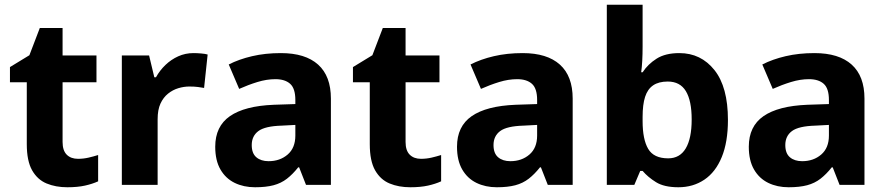

<svg xmlns="http://www.w3.org/2000/svg" viewBox="-20 -780 3738 810"><path d="M309 -110Q332 -110 353.5 -115Q375 -120 394 -126V-15Q370 -4 338.5 3Q307 10 264 10Q215 10 176.5 -6Q138 -22 115.5 -61.5Q93 -101 93 -172V-433H22V-497L104 -547L148 -662H244V-546H387V-433H244V-181Q244 -145 261.5 -127.5Q279 -110 309 -110Z M796 -556Q811 -556 828.5 -554.5Q846 -553 856 -550L841 -409Q830 -411 815 -413Q800 -415 779 -415Q756 -415 732.5 -408Q709 -401 689 -385Q669 -369 657 -343Q645 -317 645 -277V0H494V-546H609L631 -454H638Q654 -483 678 -506Q702 -529 732 -542.5Q762 -556 796 -556Z M1165 -556Q1268 -556 1322 -507.5Q1376 -459 1376 -364V0H1271L1242 -74H1238Q1215 -45 1190.5 -26Q1166 -7 1134 1.5Q1102 10 1056 10Q1008 10 970 -8.5Q932 -27 910 -65Q888 -103 888 -161Q888 -247 950 -290Q1012 -333 1135 -338L1226 -341V-358Q1226 -407 1204 -426.5Q1182 -446 1142 -446Q1105 -446 1066 -434Q1027 -422 989 -405L945 -508Q988 -530 1043.5 -543Q1099 -556 1165 -556ZM1169 -250Q1098 -248 1070 -227Q1042 -206 1042 -168Q1042 -133 1061.5 -116.5Q1081 -100 1113 -100Q1161 -100 1193.5 -128Q1226 -156 1226 -208V-253Z M1756 -110Q1779 -110 1800.5 -115Q1822 -120 1841 -126V-15Q1817 -4 1785.5 3Q1754 10 1711 10Q1662 10 1623.5 -6Q1585 -22 1562.5 -61.5Q1540 -101 1540 -172V-433H1469V-497L1551 -547L1595 -662H1691V-546H1834V-433H1691V-181Q1691 -145 1708.5 -127.5Q1726 -110 1756 -110Z M2185 -556Q2288 -556 2342 -507.5Q2396 -459 2396 -364V0H2291L2262 -74H2258Q2235 -45 2210.5 -26Q2186 -7 2154 1.5Q2122 10 2076 10Q2028 10 1990 -8.5Q1952 -27 1930 -65Q1908 -103 1908 -161Q1908 -247 1970 -290Q2032 -333 2155 -338L2246 -341V-358Q2246 -407 2224 -426.5Q2202 -446 2162 -446Q2125 -446 2086 -434Q2047 -422 2009 -405L1965 -508Q2008 -530 2063.5 -543Q2119 -556 2185 -556ZM2189 -250Q2118 -248 2090 -227Q2062 -206 2062 -168Q2062 -133 2081.5 -116.5Q2101 -100 2133 -100Q2181 -100 2213.5 -128Q2246 -156 2246 -208V-253Z M2691 -583Q2691 -552 2689.5 -524Q2688 -496 2685 -475H2691Q2713 -509 2750 -532.5Q2787 -556 2846 -556Q2937 -556 2994 -484.5Q3051 -413 3051 -274Q3051 -181 3025 -117.5Q2999 -54 2951.5 -22Q2904 10 2842 10Q2782 10 2747.5 -11.5Q2713 -33 2691 -59H2681L2656 0H2540V-760H2691ZM2797 -436Q2759 -436 2735.5 -420Q2712 -404 2701.5 -371.5Q2691 -339 2691 -287V-269Q2691 -192 2714.5 -152Q2738 -112 2799 -112Q2848 -112 2873 -154Q2898 -196 2898 -276Q2898 -355 2873.5 -395.5Q2849 -436 2797 -436Z M3416 -556Q3519 -556 3573 -507.5Q3627 -459 3627 -364V0H3522L3493 -74H3489Q3466 -45 3441.5 -26Q3417 -7 3385 1.5Q3353 10 3307 10Q3259 10 3221 -8.5Q3183 -27 3161 -65Q3139 -103 3139 -161Q3139 -247 3201 -290Q3263 -333 3386 -338L3477 -341V-358Q3477 -407 3455 -426.5Q3433 -446 3393 -446Q3356 -446 3317 -434Q3278 -422 3240 -405L3196 -508Q3239 -530 3294.5 -543Q3350 -556 3416 -556ZM3420 -250Q3349 -248 3321 -227Q3293 -206 3293 -168Q3293 -133 3312.5 -116.5Q3332 -100 3364 -100Q3412 -100 3444.5 -128Q3477 -156 3477 -208V-253Z"/></svg>

Font: Noto Sans Lao UI
Style: Regular
Weight: 400
Designer: Monotype Design Team
Foundry: Monotype Imaging Inc.
Version: Version 2.000